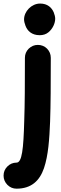

<svg xmlns="http://www.w3.org/2000/svg" viewBox="-102 -806 348 1102"><path d="M115.2 -548.3C95.2 -548.3 77.6 -541 63 -526.9C48.3 -512.2 41 -494.6 41 -474.1C41 -324.2 40.5 -206.1 37.1 -112.8C32.7 49.8 24.4 127.4 -7.3 127.4C-27.3 127.4 -44.9 134.8 -59.6 149.4C-74.2 164.1 -81.5 181.6 -81.5 202.1C-81.5 222.2 -74.2 239.7 -59.6 254.9C-44.9 269.5 -27.3 276.9 -7.3 276.9C78.1 276.9 125.5 231.4 150.4 159.2C175.3 86.4 181.6 -8.8 185.5 -106.9C189 -203.1 189.5 -324.2 189.5 -474.1C189.5 -494.6 182.1 -512.2 168 -526.9C153.3 -541 135.7 -548.3 115.2 -548.3ZM36.1 -694.8C36.1 -684.1 39.1 -671.9 44.4 -657.7C55.2 -629.4 79.6 -604 126 -604C145.5 -604 162.1 -609.4 175.3 -620.1C201.7 -641.1 214.8 -674.3 214.8 -698.2C214.8 -709 211.9 -721.2 206.5 -734.9C194.8 -762.2 170.9 -785.6 128.4 -785.6C78.6 -785.6 36.1 -740.2 36.1 -694.8Z"/></svg>

Font: Mikhak ExtraBold
Style: Regular
Weight: 800
Designer: Amin Abedi
Version: Version 3.2